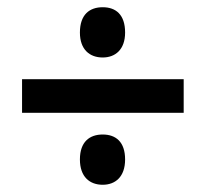

<svg xmlns="http://www.w3.org/2000/svg" viewBox="-20 -618 570 531"><path d="M264 -459C299 -459 326 -481 326 -528C326 -578 300 -598 264 -598C228 -598 201 -578 201 -528C201 -481 228 -459 264 -459ZM41 -306H488V-399H41ZM264 -107C299 -107 326 -129 326 -177C326 -226 300 -246 264 -246C228 -246 201 -226 201 -177C201 -129 228 -107 264 -107Z"/></svg>

Font: Noto Sans Ethiopic SemiCondensed SemiBold
Style: Regular
Weight: 600
Width: 4
Designer: Monotype Design Team
Foundry: Monotype Imaging Inc.
Version: Version 2.102